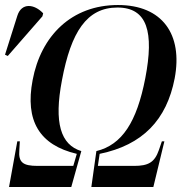

<svg xmlns="http://www.w3.org/2000/svg" viewBox="-61 -745 723 765"><path d="M-25 0H223L263 -143C181 -168 153 -255 186 -426C222 -618 285 -715 407 -715C527 -715 553 -616 518 -434C484 -258 425 -168 323 -143L303 0H550L594 -182H584L572 -147C555 -98 530 -84 473 -84H329L336 -132C507 -167 603 -267 635 -433C668 -608 586 -725 409 -725C224 -725 102 -602 69 -426C38 -264 96 -167 245 -132L231 -84H89C30 -84 12 -98 16 -147L18 -182H8ZM-30 -522 108 -680 111 -692C76 -729 25 -736 8 -682L-41 -527Z"/></svg>

Font: Noto Serif Display Condensed Medium
Style: Italic
Weight: 500
Width: 3
Italic angle: -12°
Designer: Monotype Design Team
Foundry: Monotype Imaging Inc.
Version: Version 2.009